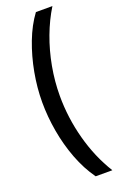

<svg xmlns="http://www.w3.org/2000/svg" viewBox="-194 -903 724 1147"><g transform="rotate(-20 168.0 -329.0)"><path d="M52 -331Q52 -423 69.5 -518Q87 -613 120 -699.5Q153 -786 201 -851H306Q262 -780 230 -694.5Q198 -609 181 -516Q164 -423 164 -331Q164 -192 200.5 -56Q237 80 307 193H201Q151 123 118 36Q85 -51 68.5 -145.5Q52 -240 52 -331Z"/></g></svg>

Font: Noto Sans Tamil UI SemiCondensed SemiBold
Style: Regular
Weight: 600
Width: 4
Designer: Jelle Bosma - Monotype Design Team
Foundry: Monotype Imaging Inc.
Version: Version 2.004; ttfautohint (v1.8.4.7-5d5b)